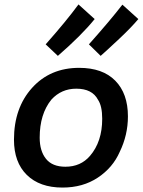

<svg xmlns="http://www.w3.org/2000/svg" viewBox="-20 -836 644 866"><path d="M275 -84Q216 -84 187.5 -119.5Q159 -155 159 -215Q159 -322 212 -387Q257 -436 324 -436Q396 -436 422 -386Q441 -358 441 -300Q441 -197 386 -133Q344 -84 275 -84ZM262 10Q354 10 421.5 -35Q489 -80 520 -151Q557 -227 557 -311Q557 -414 500 -472Q443 -530 337 -530Q206 -530 124.5 -439.5Q43 -349 43 -206Q43 -104 101 -47Q159 10 262 10ZM241 -584Q348 -677 407 -750L334 -816Q279 -741 186 -636ZM434 -584Q456 -603 521 -664Q571 -711 604 -750L532 -815Q479 -746 381 -636Z"/></svg>

Font: Brisa Sans Medium
Style: Italic
Weight: 600
Italic angle: -8°
Designer: Dalton Maag Ltd
Foundry: Dalton Maag Ltd
Version: Version 1.101;July 10, 2019;FontCreator 11.5.0.2425 64-bit